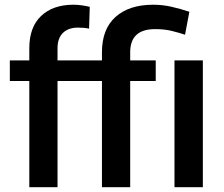

<svg xmlns="http://www.w3.org/2000/svg" viewBox="-20 -780 935 800"><path d="M219.7 0H102.1V-442.4H21V-528.3H102.1V-579.1Q102.1 -667 151.4 -713.6Q200.7 -760.3 286.1 -760.3Q303.7 -760.3 320.8 -757.8Q337.9 -755.4 354 -751.5L351.1 -660.6Q332 -665 305.2 -665Q264.6 -665 242.2 -642.8Q219.7 -620.6 219.7 -579.1V-528.3H404.8V-562.5Q404.8 -658.7 461.4 -709.5Q518.1 -760.3 618.2 -760.3Q657.2 -760.3 693.8 -752Q730.5 -743.7 769 -731L751 -635.3Q726.6 -643.6 696 -651.1Q665.5 -658.7 626.5 -658.7Q522.5 -658.7 522.5 -562.5V-528.3H628.9V-442.4H522.5V0H404.8V-442.4H219.7ZM825.2 -528.3V0H707V-528.3Z"/></svg>

Font: Vazirmatn RD UI FD Medium
Style: Regular
Weight: 500
Designer: Saber Rastikerdar
Foundry: Saber Rastikerdar
Version: Version 33.003